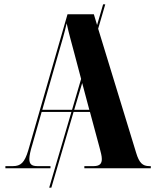

<svg xmlns="http://www.w3.org/2000/svg" viewBox="-20 -780 719 890"><path d="M5 0H214V-10H153C127 -10 116 -19 116 -43C116 -58 121 -81 130 -110L173 -261H311L208 90H218L321 -261H397L442 -94C447 -75 452 -57 452 -43C452 -22 443 -10 414 -10H371V0H679V-10H672C641 -10 625 -25 611 -72L435 -647L468 -760H458L430 -664L415 -714H293L111 -83C94 -26 76 -10 40 -10H5ZM176 -271 254 -543C266 -584 279 -627 289 -672C299 -625 313 -577 324 -535L356 -414L314 -271ZM394 -271H324L361 -395Z"/></svg>

Font: Noto Serif Display Condensed ExtraBold
Style: Regular
Weight: 800
Width: 3
Designer: Monotype Design Team
Foundry: Monotype Imaging Inc.
Version: Version 2.009